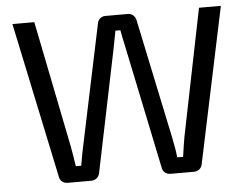

<svg xmlns="http://www.w3.org/2000/svg" viewBox="-50 -752 1048 813"><g transform="rotate(-5 474.0 -345.0)"><path d="M917 -690H824L715 -151C710 -124 706 -95 702 -67H677C674 -95 669 -123 663 -152L556 -661C552 -678 539 -690 522 -690H426C408 -690 395 -678 392 -661L285 -152C279 -125 274 -98 269 -67H246C241 -98 237 -126 232 -152L124 -690H31L171 -26C174 -11 188 0 205 0H306C323 0 337 -11 341 -27L448 -546C453 -571 458 -598 463 -624H484C489 -598 494 -572 500 -546L608 -27C611 -11 625 0 642 0H742C760 0 773 -11 777 -26Z"/></g></svg>

Font: SnT
Style: Regular
Weight: 400
Designer: Natanael Gama
Version: Version 1.001;PS 001.001;hotconv 1.0.70;makeotf.lib2.5.58329